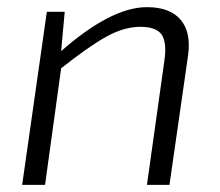

<svg xmlns="http://www.w3.org/2000/svg" viewBox="-20 -517 616 537"><path d="M161 -484 151 -374Q291 -497 391 -497Q455 -497 485 -462Q515 -427 506 -362L454 0H391L440 -349Q447 -400 431.5 -421Q416 -442 373 -442Q327 -442 277.5 -414.5Q228 -387 151 -326L106 0H42L111 -484Z"/></svg>

Font: Exo 2.0 Light
Style: Italic
Weight: 300
Italic angle: -8°
Designer: Natanael Gama
Version: Version 1.001;PS 001.001;hotconv 1.0.70;makeotf.lib2.5.58329